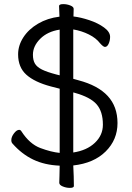

<svg xmlns="http://www.w3.org/2000/svg" viewBox="-20 -775 640 933"><path d="M68 -511Q68 -554 93.5 -593.5Q119 -633 165 -660Q211 -687 269 -694L267 -746Q267 -755 288 -755Q305 -755 321.5 -748.5Q338 -742 338 -732L337 -695Q372 -691 414 -677Q456 -663 485.5 -641.5Q515 -620 515 -596Q515 -578 508 -562.5Q501 -547 490 -547Q482 -547 466 -565Q447 -590 412 -607.5Q377 -625 336 -632V-392L361 -385Q456 -360 503.5 -308.5Q551 -257 551 -177Q551 -96 493.5 -39Q436 18 336 29Q339 86 339 129Q339 138 319 138Q302 138 285 131Q268 124 268 113Q268 95 269 80L270 30Q197 27 141.5 0.5Q86 -26 41 -77Q35 -83 35 -94Q35 -110 48 -127Q61 -144 73 -144Q80 -144 84 -137Q124 -75 176.5 -55.5Q229 -36 270 -32V-344L227 -355Q148 -376 108 -412Q68 -448 68 -511ZM480 -169Q480 -233 449.5 -268Q419 -303 343 -324L336 -326V-34Q402 -44 441 -81Q480 -118 480 -169ZM140 -509Q140 -482 150 -465.5Q160 -449 184 -437Q208 -425 254 -413L270 -409V-631Q211 -622 175.5 -586.5Q140 -551 140 -509Z"/></svg>

Font: Iansui
Style: Regular
Weight: 400
Designer: But Ko / Fontworks Inc.
Foundry: zi-hi.com / Fontworks Inc.
Version: Version 1.002